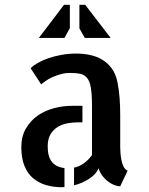

<svg xmlns="http://www.w3.org/2000/svg" viewBox="-20 -779 626 804"><path d="M179.7 -166Q179.7 -122.1 197.8 -100.6Q215.8 -79.1 250 -75.2V3.9Q246.1 4.9 237.3 4.9Q204.1 4.9 173.3 -3.9Q142.6 -12.7 119.1 -32.2Q95.7 -51.8 82.5 -84Q69.3 -116.2 69.3 -163.1Q69.3 -208 88.4 -240.7Q107.4 -273.4 137.2 -294.4Q167 -315.4 205.1 -325.7Q243.2 -335.9 282.2 -335.9H325.2V-266.6H303.7Q284.2 -266.6 262.7 -262.7Q241.2 -258.8 222.7 -248Q204.1 -237.3 191.9 -217.3Q179.7 -197.3 179.7 -166ZM483.4 -163.1Q483.4 -155.3 484.4 -140.1Q485.4 -125 488.3 -109.4Q491.2 -93.8 497.6 -81.1Q503.9 -68.4 514.6 -64.5L483.4 1Q470.7 1 456.5 -4.9Q442.4 -10.7 429.2 -21.5Q416 -32.2 406.7 -45.4Q397.5 -58.6 392.6 -74.2Q382.8 -49.8 354 -30.8Q325.2 -11.7 290 -2.9V-77.1Q313.5 -82 332.5 -96.2Q351.6 -110.4 365.2 -129.9V-335.9Q365.2 -383.8 360.4 -412.1Q355.5 -440.4 343.8 -453.6Q332 -466.8 314.9 -470.2Q297.9 -473.6 274.4 -473.6Q252.9 -473.6 233.9 -468.3Q214.8 -462.9 198.7 -455.6Q182.6 -448.2 170.4 -439.5Q158.2 -430.7 152.3 -425.8L108.4 -493.2Q118.2 -503.9 137.7 -515.1Q157.2 -526.4 182.6 -535.2Q208 -543.9 237.8 -549.3Q267.6 -554.7 299.8 -554.7Q329.1 -554.7 356.9 -548.8Q384.8 -543 407.7 -529.3Q430.7 -515.6 447.8 -492.7Q464.8 -469.7 471.7 -435.5Q478.5 -401.4 481 -366.7Q483.4 -332 483.4 -297.9V-170.9ZM248 -758.8H272.5V-661.1L250 -620.1H142.6ZM335 -620.1 312.5 -660.2V-758.8H336.9L443.4 -620.1Z"/></svg>

Font: Allerta
Style: Stencil
Weight: 400
Designer: Matt McInerney
Foundry: Matt McInerney
Version: Version 1.0